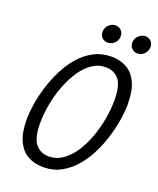

<svg xmlns="http://www.w3.org/2000/svg" viewBox="-162 -981 898 1092"><g transform="rotate(20 287.0 -434.5)"><path d="M232 15Q180 15 139.5 -7.5Q99 -30 76 -79.5Q53 -129 53 -208Q53 -249 61 -301.5Q69 -354 86.5 -410Q104 -466 130.5 -519.5Q157 -573 194 -615.5Q231 -658 279 -683.5Q327 -709 386 -709Q438 -709 478 -686.5Q518 -664 541 -615Q564 -566 564 -486Q564 -446 556 -393.5Q548 -341 531 -284.5Q514 -228 487.5 -175Q461 -122 424 -79Q387 -36 339.5 -10.5Q292 15 232 15ZM241 -53Q287 -53 325.5 -79.5Q364 -106 393.5 -151Q423 -196 443.5 -252Q464 -308 474.5 -367.5Q485 -427 485 -481Q485 -570 455.5 -605.5Q426 -641 376 -641Q330 -641 292 -614.5Q254 -588 224.5 -543Q195 -498 174 -442Q153 -386 142.5 -327Q132 -268 132 -214Q132 -125 162.5 -89Q193 -53 241 -53ZM335 -776Q316 -776 302 -789Q288 -802 288 -824Q288 -850 306 -867Q324 -884 345 -884Q365 -884 379.5 -871Q394 -858 394 -835Q394 -818 385.5 -804.5Q377 -791 363.5 -783.5Q350 -776 335 -776ZM516 -776Q497 -776 482.5 -789Q468 -802 468 -824Q468 -850 486.5 -867Q505 -884 526 -884Q546 -884 560 -871Q574 -858 574 -835Q574 -818 565.5 -804.5Q557 -791 544 -783.5Q531 -776 516 -776Z"/></g></svg>

Font: Ubuntu Sans Mono
Style: Italic
Weight: 400
Italic angle: -13.5°
Monospace: yes
Designer: Dalton Maag Ltd
Foundry: Dalton Maag Ltd
Version: Version 1.006